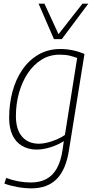

<svg xmlns="http://www.w3.org/2000/svg" viewBox="-20 -810 517 1050"><path d="M4 194 14 163Q45 175 80 181.5Q115 188 148 188Q198 188 233.5 169Q269 150 291 110.5Q313 71 322 10L329 -38Q307 -24 281 -13.5Q255 -3 229.5 2.5Q204 8 181 8Q134 8 99.5 -13Q65 -34 47.5 -72.5Q30 -111 30 -165Q30 -240 48 -308Q66 -376 102 -428.5Q138 -481 190.5 -511.5Q243 -542 311 -542Q329 -542 346.5 -540Q364 -538 380.5 -534.5Q397 -531 412.5 -526Q428 -521 442 -515L357 12Q341 117 290.5 168.5Q240 220 152 220Q115 220 76 213Q37 206 4 194ZM402 -493Q383 -500 361 -505.5Q339 -511 306 -511Q251 -511 207 -483.5Q163 -456 132 -409.5Q101 -363 84 -302.5Q67 -242 67 -175Q67 -102 100.5 -63Q134 -24 193 -24Q214 -24 240 -30.5Q266 -37 291.5 -48Q317 -59 335 -72ZM463 -790 318 -596H275L191 -790H223L300 -623L431 -790Z"/></svg>

Font: Georama ExtraCondensed Thin ExtraLight
Style: Italic
Weight: 250
Italic angle: -9°
Version: Version 1.001